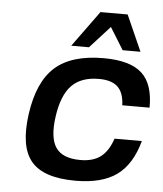

<svg xmlns="http://www.w3.org/2000/svg" viewBox="-52 -745 678 801"><g transform="rotate(5 287.5 -345.0)"><path d="M440.9 -179.2H555.2Q528.3 -80.1 466.3 -35.2Q404.3 9.8 293.5 9.8Q159.2 9.8 107.7 -51.8Q56.2 -113.3 75.2 -250Q94.2 -386.7 163.3 -448.2Q232.4 -509.8 366.7 -509.8Q477.5 -509.8 526.9 -464.8Q576.2 -419.9 575.2 -320.8H460.9Q459 -373.5 433.3 -397.7Q407.7 -421.9 354.5 -421.9Q280.3 -421.9 240.5 -380.9Q200.7 -339.8 188 -250Q175.3 -160.2 203.6 -119.1Q231.9 -78.1 306.2 -78.1Q359.4 -78.1 391.1 -102.1Q422.9 -126 440.9 -179.2ZM517.1 -549.8H442.4L385.3 -642.1L301.3 -549.8H227.1L336.4 -700.2H450.2Z"/></g></svg>

Font: Fivo Sans Med
Style: Regular
Weight: 450
Designer: Alexander Slobzheninov
Foundry: Alexander Slobzheninov
Version: 1.0